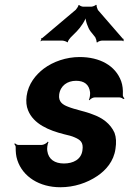

<svg xmlns="http://www.w3.org/2000/svg" viewBox="-20 -778 544 808"><path d="M249 -90C211 -90 184 -107 179 -143C177 -152 180 -173 184 -180L181 -182C177 -175 163 -168 155 -168H58C52 -168 46 -172 43 -175L40 -172C43 -169 47 -162 46 -157C46 -139 47 -122 53 -104C76 -34 146 10 234 10C292 10 346 -8 389 -37C425 -61 459 -99 466 -152C470 -178 469 -200 462 -219C445 -257 412 -282 369 -297C340 -309 295 -317 266 -329C245 -337 225 -349 229 -380C234 -418 264 -438 300 -438C335 -438 355 -422 359 -390C360 -382 358 -364 354 -358L356 -356C360 -361 370 -368 378 -368H483C489 -368 496 -364 500 -361L504 -364C500 -367 496 -374 497 -380C498 -400 496 -419 490 -436C466 -502 400 -538 315 -538C259 -538 204 -519 164 -489C130 -463 99 -425 92 -374C89 -351 91 -331 98 -314C121 -256 186 -229 250 -213C268 -209 283 -205 294 -200C317 -190 332 -180 327 -146C322 -106 287 -90 249 -90ZM497 -615 392 -736C390 -740 385 -753 387 -756L384 -758C381 -754 369 -750 365 -750H329C325 -750 315 -754 313 -757L310 -756C311 -753 302 -740 299 -737L158 -618C157 -617 155 -617 154 -617L152 -614C152 -613 154 -612 154 -611C154 -609 151 -607 150 -606L152 -604C153 -605 155 -607 157 -607H243C248 -607 261 -603 263 -600L266 -601C264 -604 274 -617 277 -620L303 -646C318 -661 341 -694 343 -710H340C338 -694 350 -660 361 -646L381 -621C383 -617 388 -604 386 -601L389 -599C391 -603 404 -607 408 -607H495C496 -607 497 -605 498 -604L501 -607C500 -608 499 -609 499 -610C499 -611 500 -611 501 -612L499 -615Z"/></svg>

Font: Asimov
Style: EdgeNarIt
Weight: 500
Designer: Google
Version: Version 2.000980: 2014